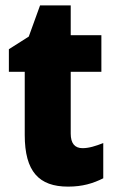

<svg xmlns="http://www.w3.org/2000/svg" viewBox="-20 -684 426 714"><path d="M287 -133C258 -133 243 -151 243 -187V-417H357V-553H243V-664H129L87 -548L13 -501V-417H72V-182C72 -46 125 10 233 10C287 10 326 -2 364 -21V-152C336 -141 311 -133 287 -133Z"/></svg>

Font: Noto Sans Arabic UI Cn Bk
Style: Regular
Weight: 900
Width: 3
Designer: Monotype Design Team, Nadine Chahine and Nizar Qandah
Foundry: Monotype Imaging Inc.
Version: Version 2.010